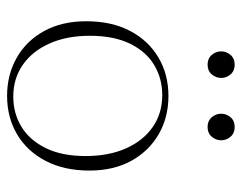

<svg xmlns="http://www.w3.org/2000/svg" viewBox="-90 -582 682 542"><g transform="rotate(90 251.0 -311.0)"><path d="M252.5 -7.5Q300 -7.5 337.8 -30.5Q375.5 -53.5 398 -99Q420.5 -144.5 420.5 -212Q420.5 -277 398.8 -325.8Q377 -374.5 338.5 -401.2Q300 -428 248.5 -428Q201.5 -428 163.5 -405.2Q125.5 -382.5 103.2 -336.8Q81 -291 81 -223.5Q81 -158.5 102.8 -109.8Q124.5 -61 163.2 -34.2Q202 -7.5 252.5 -7.5ZM250.5 10Q191 10 143 -17.2Q95 -44.5 67.5 -94.8Q40 -145 40 -213.5Q40 -285 67.2 -337Q94.5 -389 142.2 -417.2Q190 -445.5 251 -445.5Q311 -445.5 358.5 -418.2Q406 -391 433.8 -341Q461.5 -291 461.5 -222.5Q461.5 -151 434.2 -98.8Q407 -46.5 359.2 -18.2Q311.5 10 250.5 10ZM162.5 -556Q145 -556 135 -567.8Q125 -579.5 125 -594.5Q125 -609 135 -620.8Q145 -632.5 162.5 -632.5Q180 -632.5 190 -620.8Q200 -609 200 -594.5Q200 -579.5 190 -567.8Q180 -556 162.5 -556ZM338.5 -556Q321 -556 311 -567.8Q301 -579.5 301 -594.5Q301 -609 311 -620.8Q321 -632.5 338.5 -632.5Q356 -632.5 366 -620.8Q376 -609 376 -594.5Q376 -579.5 366 -567.8Q356 -556 338.5 -556Z"/></g></svg>

Font: Newsreader 24pt ExtraLight
Style: Regular
Weight: 250
Designer: Hugues Gentile
Foundry: Production Type
Version: Version 1.003